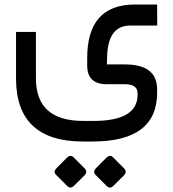

<svg xmlns="http://www.w3.org/2000/svg" viewBox="-20 -408 782 866"><path d="M412.3 351.3 459 304.1Q475.9 287.7 489.7 301.5L539.5 351.3Q554.9 366.7 538.5 383.6L491.3 430.3Q475.9 445.6 460.5 430.3L410.8 380.5Q397.9 366.2 412.3 351.3ZM234.4 351.3 281 304.1Q297.9 287.7 311.8 301.5L361.5 351.3Q376.9 366.7 360.5 383.6L313.3 430.3Q297.9 445.6 282.6 430.3L232.8 380.5Q219 366.7 234.4 351.3ZM544.1 -117.4Q688.7 -117.4 688.7 -4.6V10.3Q688.7 230.3 397.4 230.3H354.4Q52.8 230.3 52.3 -53.3V-264.1H142.1V-53.8Q142.1 137.4 355.4 137.4H402.1Q600.5 137.4 600.5 19.5V13.3Q600.5 -28.2 543.6 -28.2H461Q373.3 -28.2 373.3 -112.8V-146.2Q373.3 -267.2 427.2 -327.4Q481 -387.7 589.2 -387.7H688.7L689.2 -292.8H567.7Q465.6 -292.8 463.1 -149.7L462.1 -118.5V-117.4H463.1Z"/></svg>

Font: Fira Code
Style: Regular
Weight: 400
Designer: Carrois Corporate, Edenspiekermann AG, Nikita Prokopov
Foundry: Carrois Corporate, Edenspiekermann AG, Nikita Prokopov
Version: Version 5.002